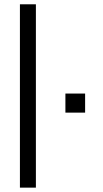

<svg xmlns="http://www.w3.org/2000/svg" viewBox="-20 -860 474 880"><path d="M279.8 -343.8V-431.2H370.1V-343.8ZM71.3 0V-840.3H144.5V0Z"/></svg>

Font: Oswald-Light
Style: Light
Weight: 300
Designer: vernon adams
Foundry: vernon adams
Version: Version ; ttfautohint (v0.92.18-e454-dirty) -l 8 -r 50 -G 20